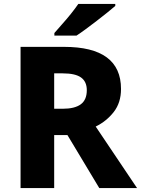

<svg xmlns="http://www.w3.org/2000/svg" viewBox="-20 -951 713 971"><path d="M304 -714Q592 -714 592 -501Q592 -432 555.5 -385Q519 -338 464 -311L673 0H482L321 -268H254V0H84V-714ZM297 -580H254V-401H297Q358 -401 388.5 -423.5Q419 -446 419 -495Q419 -538 390 -559Q361 -580 297 -580ZM563 -921Q547 -907 522 -887Q497 -867 468.5 -845Q440 -823 413.5 -803.5Q387 -784 367 -771H255V-784Q271 -803 294 -828.5Q317 -854 339 -881.5Q361 -909 376 -931H563Z"/></svg>

Font: Noto Sans Gujarati ExtraBold
Style: Regular
Weight: 800
Designer: Jelle Bosma - Monotype Design Team, Universal Thirst
Foundry: Monotype Imaging Inc.
Version: Version 2.106; ttfautohint (v1.8.4.7-5d5b)